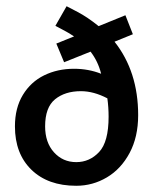

<svg xmlns="http://www.w3.org/2000/svg" viewBox="-20 -588 488 617"><path d="M424 -218Q424 -148 396.5 -96.5Q369 -45 323.5 -18Q278 9 225 9Q134 9 81 -42.5Q28 -94 28 -182Q28 -241 53.5 -283Q79 -325 122 -346Q165 -367 218 -367Q264 -367 305 -351Q295 -391 271 -422L186 -388L161 -448L218 -471Q200 -483 181.5 -492.5Q163 -502 158 -505L194 -568Q198 -566 229.5 -549.5Q261 -533 297 -504L383 -539L407 -478L348 -454Q424 -358 424 -218ZM329 -213Q329 -243 325 -272Q281 -295 240 -295Q189 -295 157 -269Q125 -243 125 -182Q125 -130 153.5 -98.5Q182 -67 225 -67Q268 -67 298.5 -99.5Q329 -132 329 -213Z"/></svg>

Font: Cambay Devanagari
Style: Regular
Weight: 700
Designer: Pooja Saxena
Foundry: Pooja Saxena
Version: Version 1.095;PS 001.095;hotconv 1.0.70;makeotf.lib2.5.58329